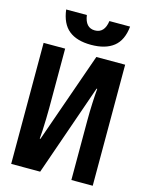

<svg xmlns="http://www.w3.org/2000/svg" viewBox="-135 -1012 834 1094"><g transform="rotate(15 281.5 -465.5)"><path d="M41 0V-714H168V-364Q168 -335 167 -300Q166 -265 164.5 -232.5Q163 -200 161 -181H165L352 -714H522V0H396V-350Q396 -403 398.5 -457Q401 -511 404 -540H400L212 0ZM304 -773Q220 -773 173 -811Q126 -849 116 -931H238Q248 -858 304 -858Q361 -858 371 -931H493Q485 -849 437 -811Q389 -773 304 -773Z"/></g></svg>

Font: Noto Sans Mono SemiCondensed
Style: Bold
Weight: 700
Width: 4
Designer: Monotype Design Team
Foundry: Monotype Imaging Inc.
Version: Version 2.014